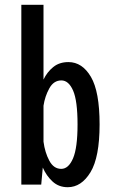

<svg xmlns="http://www.w3.org/2000/svg" viewBox="-20 -770 490 801"><path d="M69 0V-750H161.5V-438Q176.5 -469.5 202 -490.2Q227.5 -511 265.5 -511Q323 -511 359.2 -449.5Q395.5 -388 395.5 -251Q395.5 -114 357.5 -51.5Q319.5 11 262.5 11Q225 11 199.2 -12.8Q173.5 -36.5 158.5 -71L152 0ZM236 -434.5Q204 -434.5 185.8 -401.5Q167.5 -368.5 161.5 -329V-179Q167.5 -133.5 185.8 -99.5Q204 -65.5 235.5 -65.5Q266 -65.5 284.8 -109.5Q303.5 -153.5 303.5 -251Q303.5 -349.5 285 -392Q266.5 -434.5 236 -434.5Z"/></svg>

Font: Trispace Condensed
Style: Regular
Weight: 400
Width: 3
Designer: Tyler Finck
Foundry: Etcetera Type Company
Version: Version 1.210; ttfautohint (v1.8.3)